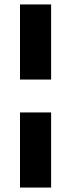

<svg xmlns="http://www.w3.org/2000/svg" viewBox="-20 -727 320 864"><path d="M210 -369H70V-707H210ZM210 117H70V-221H210Z"/></svg>

Font: Hind Bold
Style: Regular
Weight: 700
Designer: Manushi Parikh, Satya Rajpurohit
Foundry: Indian Type Foundry
Version: Version 1.201;PS 1.0;hotconv 1.0.78;makeotf.lib2.5.61930; tt